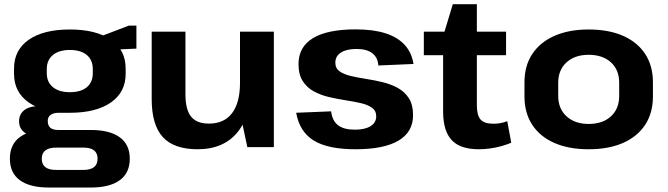

<svg xmlns="http://www.w3.org/2000/svg" viewBox="-20 -688 3125 898"><path d="M306.6 -160.5Q183.9 -160.5 114.7 -208.6Q45.6 -256.7 45.6 -342.8V-367.3Q45.6 -454.4 114.7 -502.3Q183.9 -550.1 306.6 -550.1Q429.3 -550.1 498.5 -502.3Q567.7 -454.4 567.7 -367.3V-342.8Q567.7 -256.7 498.5 -208.6Q429.3 -160.5 306.6 -160.5ZM208.5 189.1Q119.7 189.1 73 155Q26.2 120.9 26.2 54.2Q26.2 -11.4 71.4 -45.8Q116.6 -80.1 208 -80.1H404.2Q493.1 -80.1 540 -46Q587 -12 587 54.2Q587 120.9 540 155Q493.1 189.1 404.2 189.1ZM369.7 106.7Q436.4 106.7 436.4 54.2Q436.4 2.3 369.7 2.3H244Q175.3 2.3 175.3 54.2Q175.3 107.7 244 106.7ZM163.4 -48.9Q119.8 -48.9 94.5 -68.4Q69.2 -87.9 69.2 -120.3Q69.2 -153.8 93.5 -172.8Q117.8 -191.8 163.9 -191.8H306.6V-160.5H254.2Q229.8 -160.5 216.1 -150.1Q202.4 -139.7 203.4 -120.3Q204 -100 215.9 -90Q227.8 -80.1 253.2 -80.1H306.6V-48.9ZM306.6 -256.8Q358 -256.8 386 -280Q414 -303.3 414 -345.8V-364.8Q414 -407.3 386 -430.8Q358 -454.3 306.6 -454.3Q256.2 -454.3 227.5 -430.8Q198.8 -407.3 198.8 -364.8V-345.8Q198.8 -303.7 227.5 -280.3Q256.2 -256.8 306.6 -256.8ZM425.3 -508.2 583 -568.3H618V-460.6L425.3 -451.7Z M847.3 -247.2Q847.3 -175.5 873.6 -142.7Q899.9 -109.9 956.9 -109.9Q1028.3 -109.9 1065.4 -158.8Q1102.5 -207.8 1102.5 -300.7L1159.3 -382.7V-312.6Q1159.3 -156.5 1093.8 -73.2Q1028.3 10.1 904.4 10.1Q793.7 10.1 741.6 -46.8Q689.5 -103.7 689.5 -225V-540H847.3ZM1260.8 0H1136.8L1102.5 -161.4V-540H1260.8Z M1642.5 10.1Q1513.6 10.1 1447.2 -30.9Q1380.8 -72 1365.2 -160.6L1528.6 -167.3Q1534.1 -123.1 1561 -102.3Q1588 -81.5 1639.4 -81.5Q1686.8 -81.5 1713.2 -98Q1739.6 -114.6 1739.6 -143.7Q1739.6 -169.9 1719.9 -184Q1700.1 -198.2 1667.8 -205.6Q1635.5 -213 1596.7 -219Q1557.9 -225 1519.1 -234Q1480.3 -243 1448 -260.5Q1415.7 -278.1 1396 -308.6Q1376.2 -339.2 1376.2 -388.7Q1376.2 -468.4 1443.6 -509.5Q1511.1 -550.6 1643.5 -550.6Q1725.1 -550.6 1782.1 -532.6Q1839 -514.5 1872.2 -478.7Q1905.4 -442.9 1914 -388.8L1749.5 -381.7Q1747.1 -419.3 1721.1 -439.2Q1695.1 -459 1647.6 -459Q1600.8 -459 1574.6 -442.2Q1548.4 -425.4 1548.4 -394.9Q1548.4 -368.6 1568.2 -354.5Q1588 -340.4 1620.3 -332.7Q1652.5 -325 1691.3 -319.1Q1730.1 -313.1 1768.9 -303.8Q1807.7 -294.5 1840 -277Q1872.3 -259.4 1892.1 -228.9Q1911.9 -198.4 1911.9 -148.8Q1911.9 -70.6 1843.6 -30.2Q1775.4 10.1 1642.5 10.1Z M2219 10.1Q2132.5 10.1 2092.5 -32.9Q2052.5 -75.9 2052.5 -166.4V-518.4L2097.8 -668.4H2210.3V-195.8Q2210.3 -148.4 2227.8 -128.8Q2245.3 -109.3 2287.7 -109.3Q2303.3 -109.3 2319.8 -112.1Q2336.4 -114.9 2352.5 -121.4L2371.2 -20.5Q2350.9 -11.8 2325.6 -4.7Q2300.2 2.5 2272.8 6.3Q2245.4 10.1 2219 10.1ZM1962.3 -540H2346.9V-429.8H1962.3Z M2733.1 10.1Q2640.1 10.1 2572.8 -19.5Q2505.4 -49.1 2469.2 -104.5Q2433 -159.9 2433 -236.6V-303.4Q2433 -380.1 2469.4 -435.3Q2505.9 -490.4 2573.3 -520.3Q2640.6 -550.1 2733.1 -550.1Q2826.6 -550.1 2894 -520.5Q2961.4 -490.9 2997.6 -435.5Q3033.8 -380.1 3033.8 -303.4V-236.6Q3033.8 -159.9 2997.6 -104.5Q2961.4 -49.1 2894 -19.5Q2826.6 10.1 2733.1 10.1ZM2733.1 -108.3Q2798.6 -108.3 2837.3 -143.7Q2876 -179.2 2876 -239.2V-300.8Q2876 -361.3 2837.3 -396.5Q2798.6 -431.7 2733.1 -431.7Q2668.7 -431.7 2629.7 -396.3Q2590.8 -360.8 2590.8 -300.8V-239.2Q2590.8 -179.7 2629.7 -144Q2668.7 -108.3 2733.1 -108.3Z"/></svg>

Font: Pathway Extreme 8pt Thin
Style: Regular
Weight: 100
Designer: Eduardo Rodriguez Tunni
Foundry: Eduardo Rodriguez Tunni
Version: Version 1.000